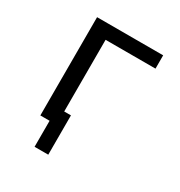

<svg xmlns="http://www.w3.org/2000/svg" viewBox="-155 -635 810 863"><g transform="rotate(30 250.0 -203.5)"><path d="M219 -85V119H148V-16H100V-526H443V-457H184V-85Z"/></g></svg>

Font: D2Coding ligature
Style: Regular
Weight: 400
Monospace: yes
Designer: Yong-Rak Park; Jeong-Hwan Yoon; Sang-Min Lee;
Foundry: NHN Corporation
Version: Version 1.3.2; Build 20180524